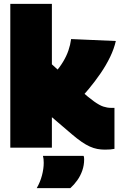

<svg xmlns="http://www.w3.org/2000/svg" viewBox="-20 -760 631 988"><path d="M520 10Q500 10 481 6.5Q462 3 442 -6Q422 -15 399.5 -30.5Q377 -46 350 -69L247 -157V0H33V-740H247V-429L393 -296Q436 -258 464 -238Q492 -218 512 -211.5Q532 -205 551 -205Q556 -205 560 -205Q564 -205 569 -205V6Q559 8 547.5 9Q536 10 520 10ZM374 -232 194 -313Q233 -350 260 -381.5Q287 -413 304.5 -442Q322 -471 332 -500Q342 -529 346 -559L576 -549Q567 -509 546.5 -466.5Q526 -424 497.5 -382.5Q469 -341 437 -302.5Q405 -264 374 -232ZM169 208Q187 177 196 142.5Q205 108 205 78Q205 67 204 58Q203 49 201 42H410Q412 46 412.5 51Q413 56 413 61Q413 90 403.5 117.5Q394 145 377.5 168Q361 191 342 208Z"/></svg>

Font: Georama ExtraCondensed Thin Black
Style: Regular
Weight: 900
Version: Version 1.001